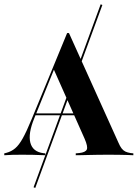

<svg xmlns="http://www.w3.org/2000/svg" viewBox="-30 -739 655 914"><path d="M137.9 155.6 129.8 152.4 449.2 -718.5 457.3 -715.3ZM133.1 -175.8Q103.2 -103.2 114.5 -59.7Q125.8 -16.1 177.4 -9.7L185.5 -8.9V0Q151.6 -1.6 125.8 -2Q100 -2.4 75 -2.4Q50 -2.4 30.6 -2Q11.3 -1.6 -9.7 0V-8.9L0 -11.3Q24.2 -17.7 42.3 -33.1Q60.5 -48.4 78.6 -81Q96.8 -113.7 121 -172.6L289.5 -581.5H298.4L533.9 -59.7Q541.1 -42.7 548.8 -32.7Q556.5 -22.6 566.5 -17.7Q576.6 -12.9 591.1 -10.5L604.8 -8.9V0Q593.5 -0.8 577 -1.2Q560.5 -1.6 539.5 -2Q518.5 -2.4 495.2 -2.4H483.1H477.4Q453.2 -2.4 431.5 -2Q409.7 -1.6 391.1 -1.2Q372.6 -0.8 357.3 -0.4Q341.9 0 330.6 0V-8.9L347.6 -10.5Q376.6 -13.7 383.1 -27Q389.5 -40.3 372.6 -79L223.4 -414.5L235.5 -429ZM132.3 -190.3 136.3 -199.2H372.6L376.6 -190.3Z"/></svg>

Font: Playfair 144pt SemiCondensed ExtraBold
Style: Regular
Weight: 800
Width: 4
Designer: Claus Eggers Sørensen
Foundry: Claus Eggers Sørensen
Version: Version 2.203